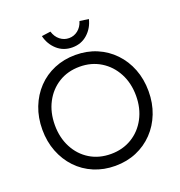

<svg xmlns="http://www.w3.org/2000/svg" viewBox="-156 -1025 1097 1167"><g transform="rotate(-20 392.5 -441.0)"><path d="M392 10Q318 10 255 -16.5Q192 -43 146 -91.5Q100 -140 74.5 -205.5Q49 -271 49 -348Q49 -426 74.5 -491.5Q100 -557 146 -605.5Q192 -654 255 -680.5Q318 -707 392 -707Q467 -707 529.5 -680.5Q592 -654 638.5 -605.5Q685 -557 710.5 -491.5Q736 -426 736 -348Q736 -271 710.5 -205.5Q685 -140 638.5 -91.5Q592 -43 529.5 -16.5Q467 10 392 10ZM392 -67Q468 -67 527.5 -103Q587 -139 621 -203Q655 -267 655 -348Q655 -430 621 -494Q587 -558 527.5 -594.5Q468 -631 392 -631Q315 -631 256 -594.5Q197 -558 163.5 -494Q130 -430 130 -348Q130 -267 163.5 -203Q197 -139 256 -103Q315 -67 392 -67ZM393 -756Q335 -756 294.5 -792.5Q254 -829 241 -884L299 -892Q310 -856 335.5 -836Q361 -816 393 -816Q425 -816 450.5 -836Q476 -856 487 -892L545 -884Q532 -829 491.5 -792.5Q451 -756 393 -756Z"/></g></svg>

Font: Lexend Light
Style: Regular
Weight: 300
Designer: Bonnie Shaver-Troup, Thomas Jockin
Foundry: Lexend
Version: Version 1.007; ttfautohint (v1.8.3)